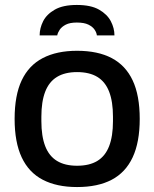

<svg xmlns="http://www.w3.org/2000/svg" viewBox="-20 -743 623 775"><path d="M291 12Q209 12 152.5 -17.5Q96 -47 67.5 -108Q39 -169 39 -263Q39 -358 67.5 -418.5Q96 -479 152.5 -508.5Q209 -538 291 -538Q375 -538 431 -508.5Q487 -479 515.5 -418.5Q544 -358 544 -263Q544 -169 515.5 -108Q487 -47 431 -17.5Q375 12 291 12ZM291 -74Q341 -74 373 -93.5Q405 -113 420.5 -153Q436 -193 436 -254V-272Q436 -333 420.5 -373Q405 -413 373 -432.5Q341 -452 291 -452Q242 -452 210 -432.5Q178 -413 162.5 -373Q147 -333 147 -272V-254Q147 -193 162.5 -153Q178 -113 210 -93.5Q242 -74 291 -74ZM290 -723Q347 -723 380 -704Q413 -685 427.5 -657Q442 -629 442 -600H371Q370 -611 362 -623Q354 -635 337 -643.5Q320 -652 290 -652Q262 -652 245.5 -643.5Q229 -635 221 -623Q213 -611 211 -600H140Q140 -629 154 -657Q168 -685 201 -704Q234 -723 290 -723Z"/></svg>

Font: Archivo SemiBold Medium
Style: Regular
Weight: 500
Version: Version 2.001